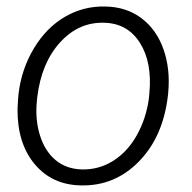

<svg xmlns="http://www.w3.org/2000/svg" viewBox="-20 -558 588 588"><path d="M32.7 0ZM36.6 -269Q45.4 -345.7 83.5 -409.4Q121.6 -473.1 178.5 -506.3Q235.4 -539.6 301.8 -538.1Q367.2 -537.1 413.3 -502.2Q459.5 -467.3 480.7 -407Q502 -346.7 495.1 -273.4L494.1 -264.2Q479.5 -139.2 405.5 -63.5Q331.5 12.2 228 9.8Q139.2 8.3 85.9 -55.7Q32.7 -119.6 33.7 -224.6L35.2 -252.4ZM93.3 -252.4Q86.9 -194.3 101.8 -145.3Q116.7 -96.2 149.4 -68.4Q182.1 -40.5 231 -39.1Q283.7 -38.1 327.4 -65.9Q371.1 -93.8 399.4 -144.5Q427.7 -195.3 436 -256.8L437.5 -272.9Q446.3 -367.2 408.4 -427Q370.6 -486.8 298.8 -488.3Q220.7 -490.7 163.8 -428Q106.9 -365.2 94.2 -261.2Z"/></svg>

Font: Roboto Light
Style: Italic
Weight: 300
Italic angle: -12°
Designer: Google
Version: Version 2.134; 2016; ttfautohint (v1.6)